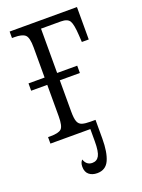

<svg xmlns="http://www.w3.org/2000/svg" viewBox="-140 -601 638 863"><g transform="rotate(-20 179.0 -169.5)"><path d="M19 0V-31H31Q69 -31 82.5 -43Q96 -55 96 -103V-253H19V-288H96V-432Q96 -480 81.5 -492.5Q67 -505 31 -505H19V-536H341V-381H308L306 -414Q303 -466 293 -483Q283 -500 251 -500H156V-288H252V-253H156V-103Q156 -70 162 -55Q168 -40 182.5 -35.5Q197 -31 222 -31H246V58Q246 124 229.5 160.5Q213 197 172 197Q148 197 133 184.5Q118 172 118 147Q118 136 121 128.5Q124 121 129 116Q139 146 167 146Q189 146 199.5 127Q210 108 210 59V0Z"/></g></svg>

Font: Noto Serif ExtraCondensed Light
Style: Regular
Weight: 300
Width: 2
Designer: Monotype Design Team
Foundry: Monotype Imaging Inc.
Version: Version 2.014; ttfautohint (v1.8.4.7-5d5b)